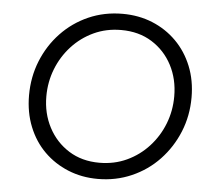

<svg xmlns="http://www.w3.org/2000/svg" viewBox="-54 -816 988 886"><g transform="rotate(5 440.5 -372.5)"><path d="M430 12Q356 12 292.5 -14Q229 -40 181.5 -87Q134 -134 107.5 -200Q81 -266 81 -345Q81 -430 111 -504.5Q141 -579 195 -636Q249 -693 321.5 -725Q394 -757 479 -757Q554 -757 617.5 -731Q681 -705 728.5 -657.5Q776 -610 802.5 -544.5Q829 -479 829 -400Q829 -315 798.5 -240.5Q768 -166 714 -109Q660 -52 587 -20Q514 12 430 12ZM431 -63Q500 -63 558 -90Q616 -117 659 -164Q702 -211 725.5 -271Q749 -331 749 -398Q749 -478 715.5 -542Q682 -606 621.5 -644Q561 -682 479 -682Q410 -682 352 -655Q294 -628 251 -581Q208 -534 184.5 -474Q161 -414 161 -347Q161 -268 195 -203.5Q229 -139 289.5 -101Q350 -63 431 -63Z"/></g></svg>

Font: Pitagon Sans Text
Style: Italic
Weight: 400
Italic angle: -8°
Designer: Travis Tran
Foundry: Pitagon
Version: Version 1.001; ttfautohint (v1.8.4.7-5d5b);gftools[0.9.26]